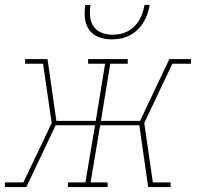

<svg xmlns="http://www.w3.org/2000/svg" viewBox="-36 -760 806 780"><path d="M-16 0V-19H59L174 -260L139 -501H66V-520H157L193 -269H353L391 -501H322V-520H483V-501H412L374 -269H533L652 -520H740V-501H664L550 -260L585 -19H657V0H566L530 -251H371L332 -19H401V0H240V-19H311L350 -251H190L71 0ZM418 -600Q391 -600 366 -609Q341 -618 326.5 -638.5Q312 -659 309 -686Q306 -713 311 -740H332Q328 -717 330 -694Q332 -671 344 -653Q356 -635 377 -627Q398 -619 421 -619Q437 -619 452.5 -622Q468 -625 483 -633Q498 -641 510 -653Q522 -665 530.5 -679.5Q539 -694 543.5 -709Q548 -724 551 -740H572Q569 -721 563 -703.5Q557 -686 547 -669.5Q537 -653 522.5 -639Q508 -625 490.5 -616Q473 -607 454.5 -603.5Q436 -600 418 -600Z"/></svg>

Font: Iosevka Etoile Thin Oblique
Style: Regular
Weight: 100
Italic angle: -9°
Designer: Belleve Invis
Foundry: Belleve Invis
Version: Version 15.5.2; ttfautohint (v1.8.4)